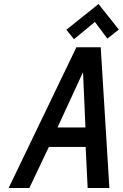

<svg xmlns="http://www.w3.org/2000/svg" viewBox="-20 -935 611 955"><path d="M571 -788 470 -915 310 -787 348 -740 452 -826 514 -743ZM524 0 481 -700H360L23 0H126L223 -204H406L416 0ZM266 -301 393 -576 405 -301Z"/></svg>

Font: Advent Pro SemiBold
Style: Italic
Weight: 600
Italic angle: -12°
Version: Version 3.000